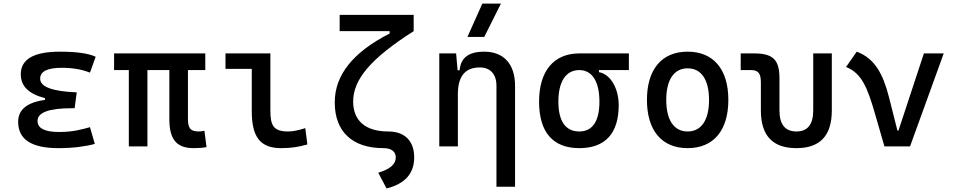

<svg xmlns="http://www.w3.org/2000/svg" viewBox="-20 -815 5313 1069"><path d="M305.7 9.8C387.2 9.8 455.6 0.5 507.8 -13.7L481 -106.9C439 -95.7 390.1 -80.1 309.6 -80.1C229 -80.1 189 -100.6 189 -141.6C189 -189 252.4 -212.4 379.9 -212.4H395.5L407.2 -300.8C271 -306.2 203.6 -331.5 203.6 -377C203.6 -417.5 243.7 -437.5 324.2 -437.5C383.8 -437.5 435.5 -428.7 481 -410.6L512.7 -499C471.7 -518.1 405.8 -527.3 313.5 -527.3C168 -527.3 95.7 -485.4 95.7 -401.4C95.7 -335.4 140.1 -291.5 230.5 -268.6V-258.8C130.4 -245.1 81.1 -204.6 81.1 -136.7C81.1 -38.6 155.3 9.8 305.7 9.8Z M1058.6 9.8C1089.4 9.8 1105.5 8.3 1129.9 3.9L1118.2 -86.9C1105.5 -84.5 1096.7 -83 1087.9 -83C1036.1 -83 1026.4 -105 1026.4 -156.2V-424.8H1123V-517.6H615.2V-424.8H697.3V0H800.8V-424.8H922.9V-151.4C922.9 -38.6 962.9 9.8 1058.6 9.8Z M1544.9 9.8C1597.7 9.8 1641.1 3.9 1691.4 -10.7L1679.7 -101.6C1640.1 -88.9 1610.8 -83 1584 -83C1501 -83 1485.4 -118.2 1485.4 -200.2V-517.6H1235.4V-431.6H1381.8V-195.3C1381.8 -51.8 1429.7 9.8 1544.9 9.8Z M2132.3 234.4C2235.4 208 2286.1 150.9 2286.1 61.5C2286.1 -30.3 2233.4 -83 2141.6 -83C2017.1 -83 1946.3 -141.1 1946.3 -250C1946.3 -374 2046.9 -491.2 2283.2 -641.6V-732.4H1871.1V-641.6H2149.4V-628.4C1944.8 -523.9 1843.8 -397 1843.8 -245.1C1843.8 -81.1 1942.4 9.8 2115.2 9.8C2158.7 9.8 2183.6 28.8 2183.6 61.5C2183.6 99.6 2151.4 127.4 2085.9 146.5Z M2744.1 224.6H2847.7V-336.9C2847.7 -458 2785.2 -527.3 2675.8 -527.3C2588.9 -527.3 2544.9 -493.2 2539.1 -423.8H2527.8L2519.5 -517.6H2425.8V0H2529.3V-291C2529.3 -390.6 2570.3 -439.5 2651.4 -439.5C2710 -439.5 2744.1 -402.3 2744.1 -336.9ZM2582.5 -609.4H2676.3L2769 -794.9H2665.5Z M3205.6 9.8C3349.6 9.8 3424.8 -72.3 3424.8 -229.5C3424.8 -323.7 3377.9 -402.8 3314.9 -413.1V-424.8H3481.4V-517.6H3205.6C3063.5 -517.6 2981.4 -419.9 2981.4 -249C2981.4 -79.1 3058.1 9.8 3205.6 9.8ZM3205.6 -83C3128.9 -83 3088.9 -140.1 3088.9 -249C3088.9 -361.3 3130.9 -424.8 3205.6 -424.8C3276.9 -424.8 3317.4 -361.3 3317.4 -249C3317.4 -140.1 3278.8 -83 3205.6 -83Z M3808.6 9.8C3952.1 9.8 4035.2 -87.9 4035.2 -258.8C4035.2 -429.7 3952.1 -527.3 3808.6 -527.3C3665 -527.3 3582 -429.7 3582 -258.8C3582 -87.9 3665 9.8 3808.6 9.8ZM3808.6 -83C3732.4 -83 3689.5 -146.5 3689.5 -258.8C3689.5 -371.1 3732.4 -434.6 3808.6 -434.6C3884.8 -434.6 3927.7 -371.1 3927.7 -258.8C3927.7 -146.5 3884.8 -83 3808.6 -83Z M4414.1 9.8C4545.9 9.8 4611.3 -59.6 4611.3 -200.2V-517.6H4507.8V-200.2C4507.8 -122.1 4476.6 -83 4414.1 -83C4351.6 -83 4319.8 -122.1 4319.8 -200.2V-380.9C4319.8 -481.4 4283.2 -517.6 4181.2 -517.6H4104V-424.8H4161.6C4201.7 -424.8 4216.3 -406.7 4216.3 -356.4V-200.2C4216.3 -59.6 4282.2 9.8 4414.1 9.8Z M4904.3 0H5046.9L5234.4 -517.6H5124L4982.4 -87.9H4976.6L4929.7 -273.4C4896.5 -403.8 4850.1 -490.2 4750 -527.3L4690.4 -441.9C4778.3 -408.7 4811 -321.3 4849.1 -190.4Z"/></svg>

Font: Cascadia Mono NF
Style: Regular
Weight: 400
Monospace: yes
Designer: Aaron Bell
Foundry: Saja Typeworks
Version: Version 2404.023